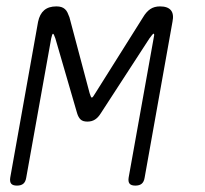

<svg xmlns="http://www.w3.org/2000/svg" viewBox="-20 -570 640 600"><path d="M432 -15Q430 -2 423 4Q416 10 403 10Q390 10 385 4Q380 -2 382 -15L460 -450Q463 -463 461 -464Q461 -464 461 -464L460 -465Q457 -464 447 -450L295 -216Q287 -203 277 -196.5Q267 -190 253 -190Q239 -190 232 -196.5Q225 -203 221 -216L153 -450Q148 -465 145.5 -464.5Q143 -464 140 -450L62 -15Q60 -2 53 4Q46 10 33 10Q20 10 15 4Q10 -2 12 -15L99 -502Q104 -526 118 -538Q132 -550 156 -550Q165 -550 171.5 -548Q178 -546 183 -541.5Q188 -537 191 -530.5Q194 -524 197 -516L260 -279Q264 -265 267 -265Q270 -265 278 -279L427 -516Q437 -533 449.5 -541.5Q462 -550 480 -550Q504 -550 514 -538Q524 -526 519 -502Z"/></svg>

Font: Maple Mono Thin
Style: Italic
Weight: 250
Italic angle: -10°
Monospace: yes
Designer: subframe7536
Version: Version 7.000